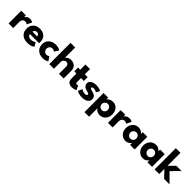

<svg xmlns="http://www.w3.org/2000/svg" viewBox="422 -2437 4394 4394"><g transform="rotate(45 2619.0 -240.0)"><path d="M179.5 0H30V-410.5H179.5V-352.5Q192 -377.5 225.2 -400Q258.5 -422.5 308.5 -422.5Q334.5 -422.5 358.8 -414.5Q383 -406.5 395.5 -397L337.5 -275Q329.5 -285.5 311 -293.8Q292.5 -302 268.5 -302Q226 -302 202.8 -271.8Q179.5 -241.5 179.5 -206.5Z M547 -173.5Q549.5 -139 576.2 -118.2Q603 -97.5 648.5 -97.5Q688.5 -97.5 720.2 -109.2Q752 -121 768 -137L827 -43Q775 12 638.5 12Q533.5 12 468.8 -46.5Q404 -105 404 -210Q404 -302.5 463.8 -362.5Q523.5 -422.5 626.5 -422.5Q729 -422.5 787.2 -366.8Q845.5 -311 845.5 -205.5Q845.5 -180 844 -173.5ZM702.5 -252.5Q701 -280 682.5 -300.5Q664 -321 629 -321Q593 -321 572.5 -301Q552 -281 550.5 -252.5Z M1146 -105.5Q1191 -105.5 1218.5 -131.5L1287.5 -29.5Q1270 -15.5 1231.8 -1.8Q1193.5 12 1144.5 12Q1038.5 12 973.5 -47.2Q908.5 -106.5 908.5 -205.5Q908.5 -304.5 973.2 -363.5Q1038 -422.5 1144.5 -422.5Q1193 -422.5 1232 -408.5Q1271 -394.5 1287.5 -380L1217.5 -278Q1188.5 -305 1146 -305Q1107.5 -305 1079.5 -276.5Q1051.5 -248 1051.5 -205.5Q1051.5 -163 1079.5 -134.2Q1107.5 -105.5 1146 -105.5Z M1634 -422.5Q1667.5 -422.5 1698.2 -412.5Q1729 -402.5 1755 -382.8Q1781 -363 1796.5 -328.8Q1812 -294.5 1812 -250.5V0H1661.5V-226Q1661.5 -269.5 1641.8 -292.5Q1622 -315.5 1587.5 -315.5Q1551.5 -315.5 1524.2 -288.2Q1497 -261 1497 -220.5V0H1347V-688H1497V-349.5Q1505.5 -376 1545.5 -399.2Q1585.5 -422.5 1634 -422.5Z M1868 -410.5H1938.5V-579H2086.5V-410.5H2179V-287H2086.5V-170Q2086.5 -112.5 2122 -112.5Q2134 -112.5 2144 -117.5Q2154 -122.5 2157 -126.5L2208 -20Q2203 -15.5 2187 -8.8Q2171 -2 2140.5 5Q2110 12 2079 12Q2015 12 1976.8 -23.8Q1938.5 -59.5 1938.5 -129.5V-287H1868Z M2448 -422.5Q2500.5 -422.5 2546.5 -409.8Q2592.5 -397 2606.5 -386.5L2557.5 -298Q2545 -308 2519 -317.5Q2493 -327 2465 -327Q2439.5 -327 2423.2 -319.2Q2407 -311.5 2407 -296.5Q2407 -281.5 2424.8 -271.8Q2442.5 -262 2479 -254.5Q2499.5 -250.5 2516.2 -245Q2533 -239.5 2551.8 -229.5Q2570.5 -219.5 2583.2 -206.8Q2596 -194 2604.2 -174.2Q2612.5 -154.5 2612.5 -130Q2612.5 -89.5 2594 -60.2Q2575.5 -31 2544.5 -16Q2513.5 -1 2480.5 5.5Q2447.5 12 2410.5 12Q2349 12 2305.8 -3Q2262.5 -18 2243.5 -33.5L2291.5 -132Q2307.5 -118 2337.2 -105.8Q2367 -93.5 2397 -93.5Q2428.5 -93.5 2446.8 -103.2Q2465 -113 2465 -129.5Q2465 -146.5 2447.8 -155.8Q2430.5 -165 2394 -173Q2370.5 -178 2350.5 -186.2Q2330.5 -194.5 2309.8 -208.8Q2289 -223 2276.8 -246.5Q2264.5 -270 2264.5 -300.5Q2264.5 -339.5 2290.8 -367.8Q2317 -396 2358 -409.2Q2399 -422.5 2448 -422.5Z M2841 208H2693V-410.5H2842.5V-350Q2854.5 -375.5 2895.5 -399Q2936.5 -422.5 2990.5 -422.5Q3077.5 -422.5 3129.8 -360.2Q3182 -298 3182 -205Q3182 -113 3127 -50.5Q3072 12 2984.5 12Q2954 12 2927 3Q2900 -6 2882.8 -19.5Q2865.5 -33 2855 -45.2Q2844.5 -57.5 2841 -67ZM2940 -305Q2898.5 -305 2870.5 -276.2Q2842.5 -247.5 2842.5 -205Q2842.5 -162.5 2870.5 -134Q2898.5 -105.5 2940 -105.5Q2980 -105.5 3007.8 -133.8Q3035.5 -162 3035.5 -205Q3035.5 -248 3007.8 -276.5Q2980 -305 2940 -305Z M3396 0H3246.5V-410.5H3396V-352.5Q3408.5 -377.5 3441.8 -400Q3475 -422.5 3525 -422.5Q3551 -422.5 3575.2 -414.5Q3599.5 -406.5 3612 -397L3554 -275Q3546 -285.5 3527.5 -293.8Q3509 -302 3485 -302Q3442.5 -302 3419.2 -271.8Q3396 -241.5 3396 -206.5Z M3961.5 0V-67Q3957.5 -58 3946.5 -45.5Q3935.5 -33 3918.2 -19.5Q3901 -6 3874.8 3Q3848.5 12 3820 12Q3732 12 3676 -50.5Q3620 -113 3620 -205Q3620 -297 3676 -359.8Q3732 -422.5 3820 -422.5Q3872.5 -422.5 3910 -399.2Q3947.5 -376 3960 -350V-410.5H4109V0ZM3767 -205Q3767 -162 3795.2 -133.8Q3823.5 -105.5 3864 -105.5Q3906 -105.5 3932.8 -133.8Q3959.5 -162 3959.5 -205Q3959.5 -248 3932.5 -276.5Q3905.5 -305 3864 -305Q3824 -305 3795.5 -276.2Q3767 -247.5 3767 -205Z M4525 0V-67Q4521 -58 4510 -45.5Q4499 -33 4481.8 -19.5Q4464.5 -6 4438.2 3Q4412 12 4383.5 12Q4295.5 12 4239.5 -50.5Q4183.5 -113 4183.5 -205Q4183.5 -297 4239.5 -359.8Q4295.5 -422.5 4383.5 -422.5Q4436 -422.5 4473.5 -399.2Q4511 -376 4523.5 -350V-410.5H4672.5V0ZM4330.5 -205Q4330.5 -162 4358.8 -133.8Q4387 -105.5 4427.5 -105.5Q4469.5 -105.5 4496.2 -133.8Q4523 -162 4523 -205Q4523 -248 4496 -276.5Q4469 -305 4427.5 -305Q4387.5 -305 4359 -276.2Q4330.5 -247.5 4330.5 -205Z M5049 -410.5H5219L5024.5 -214.5L5238.5 0H5065L4905.5 -165.5V0H4755.5V-688H4905.5V-267Z"/></g></svg>

Font: League Spartan
Style: Bold
Weight: 700
Foundry: The League of Moveable Type
Version: Version 2.002